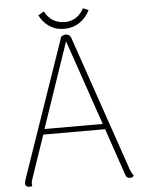

<svg xmlns="http://www.w3.org/2000/svg" viewBox="-57 -864 675 916"><g transform="rotate(-5 281.0 -405.5)"><path d="M278 -728C335 -728 378 -760 401 -807L375 -818C360 -790 333 -760 284 -760C236 -760 205 -785 188 -819L160 -803C180 -763 218 -728 278 -728ZM531 -31 307 -683C303 -694 294 -700 282 -700C275 -700 268 -698 260 -692L33 -34C31 -27 27 -17 27 -10C26 1 34 8 45 8C51 8 55 8 61 6C59 2 59 -4 59 -8C59 -14 62 -24 64 -29L134 -234H430L508 -6C511 3 520 8 530 8C536 8 541 6 547 -1C542 -7 536 -18 531 -31ZM142 -260 281 -668 421 -260Z"/></g></svg>

Font: Arima Koshi Thin
Style: Regular
Weight: 250
Designer: Joana Correia and Natanael Gama
Foundry: NDISCOVER
Version: Version 1.019;PS 001.019;hotconv 1.0.88;makeotf.lib2.5.64775